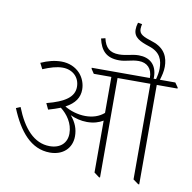

<svg xmlns="http://www.w3.org/2000/svg" viewBox="-97 -1027 1127 1129"><g transform="rotate(10 466.0 -462.5)"><path d="M258 -88C335 -88 387 -136 387 -208C387 -251 373 -288 341 -326C371 -312 405 -303 441 -303C481 -303 512 -313 537 -328V-18L568 5H574V-589H770V-18L802 5H808V-589H932V-595L913 -622H821C829 -647 836 -675 836 -702C836 -755 817 -811 738 -836C683 -854 657 -864 657 -897C657 -908 659 -917 661 -926L636 -930C631 -914 629 -902 629 -888C629 -841 668 -823 723 -805C794 -783 808 -736 808 -686C808 -666 804 -644 798 -622H783C783 -625 784 -628 784 -630C784 -706 739 -742 674 -742C633 -742 603 -727 558 -727C502 -727 475 -753 463 -807L438 -801C454 -730 489 -693 564 -693C608 -693 635 -709 680 -709C730 -709 761 -678 761 -623C761 -623 761 -623 761 -622H414V-616L432 -589H537V-374C507 -348 469 -336 426 -336C382 -336 335 -350 301 -371C357 -401 381 -438 381 -486C381 -520 368 -554 346 -579C318 -610 278 -627 233 -627C193 -627 153 -617 111 -598L129 -563C172 -581 210 -593 246 -593C305 -593 348 -554 348 -496C348 -436 296 -399 187 -371L204 -335C232 -343 256 -351 276 -359C316 -328 352 -279 352 -218C352 -162 314 -125 250 -125C156 -125 89 -202 42 -322L16 -311C70 -180 144 -88 258 -88Z"/></g></svg>

Font: Noto Serif Devanagari ExtraLight
Style: Regular
Weight: 200
Designer: Universal Thirst, Indian Type Foundry and the Monotype Design Team
Foundry: Monotype Imaging Inc.
Version: Version 2.004